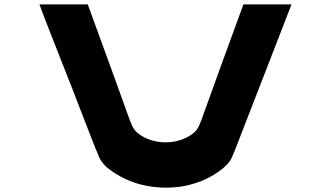

<svg xmlns="http://www.w3.org/2000/svg" viewBox="-20 -861 1513 877"><path d="M1091.8 -840.8Q1146.5 -840.8 1202.1 -840.8Q1256.8 -840.8 1311.5 -840.8Q1247.1 -673.8 1181.6 -505.9Q1116.2 -338.9 1051.8 -171.9Q1046.9 -160.2 1042 -148.4Q1037.1 -136.7 1030.3 -126Q1020.5 -111.3 1006.8 -99.6Q993.2 -86.9 978.5 -77.1Q941.4 -50.8 899.4 -34.2Q857.4 -17.6 813.5 -9.8Q775.4 -3.9 736.3 -3.9Q692.4 -3.9 647.5 -12.7Q563.5 -29.3 494.1 -77.1Q479.5 -86.9 465.8 -98.6Q452.1 -111.3 442.4 -126Q435.5 -136.7 430.7 -148.4Q425.8 -160.2 420.9 -171.9Q420.9 -171.9 416 -183.6Q412.1 -195.3 403.3 -215.8Q388.7 -254.9 363.3 -318.4Q338.9 -382.8 310.5 -455.1Q291 -502.9 272.5 -551.8Q253.9 -599.6 236.3 -643.6Q204.1 -726.6 181.6 -783.2Q160.2 -839.8 160.2 -840.8Q162.1 -840.8 188.5 -840.8Q213.9 -840.8 248 -840.8Q289.1 -840.8 329.1 -840.8Q370.1 -840.8 380.9 -840.8Q429.7 -708 477.5 -576.2Q525.4 -444.3 573.2 -311.5Q577.1 -300.8 582 -290Q585.9 -280.3 592.8 -270.5Q601.6 -257.8 614.3 -249Q627 -239.3 641.6 -232.4Q685.5 -210.9 736.3 -210.9Q787.1 -210.9 831.1 -232.4Q845.7 -239.3 858.4 -249Q871.1 -257.8 879.9 -270.5Q886.7 -280.3 890.6 -290Q895.5 -300.8 899.4 -311.5Q947.3 -444.3 995.1 -576.2Q1043 -708 1091.8 -840.8Z"/></svg>

Font: CornerV20
Style: Regular
Weight: 400
Designer: Olivier Tavernier
Version: Version 20